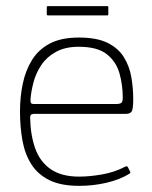

<svg xmlns="http://www.w3.org/2000/svg" viewBox="-20 -599 493 624"><path d="M45 -237Q45 -284 54 -327Q63 -370 84 -404Q105 -438 142 -457.5Q179 -477 236 -477Q295 -477 330 -459.5Q365 -442 383 -412.5Q401 -383 407 -347.5Q413 -312 413 -276Q413 -242 407 -235.5Q401 -229 390 -229H89Q88 -229 83 -227.5Q78 -226 78 -216Q79 -160 94.5 -116.5Q110 -73 145 -49Q180 -25 237 -25Q271 -25 311 -32Q351 -39 382 -55Q387 -58 390.5 -58.5Q394 -59 396 -55L403 -41Q404 -39 403.5 -37.5Q403 -36 400 -34Q369 -15 326 -5Q283 5 237 5Q178 5 140.5 -13.5Q103 -32 82 -65Q61 -98 53 -142Q45 -186 45 -237ZM379 -281Q379 -322 368.5 -360Q358 -398 327.5 -422.5Q297 -447 236 -447Q192 -447 162 -430.5Q132 -414 114.5 -388Q97 -362 89 -332Q81 -302 79 -275Q79 -268 80.5 -264.5Q82 -261 91 -261H358Q369 -261 374 -264.5Q379 -268 379 -281ZM332 -552Q332 -551 331.5 -550Q331 -549 329 -549H136Q134 -549 133 -550Q132 -551 132 -552V-576Q132 -578 133 -578.5Q134 -579 136 -579H329Q331 -579 331.5 -578.5Q332 -578 332 -576Z"/></svg>

Font: Glory Thin
Style: Regular
Weight: 100
Designer: Robert Leuschke
Foundry: Robert Leuschke
Version: Version 1.011